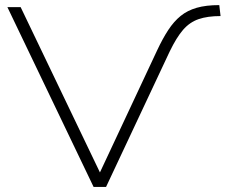

<svg xmlns="http://www.w3.org/2000/svg" viewBox="-20 -733 885 753"><path d="M347 0 9 -705H61L379 -42H365L596 -535Q618 -582 640 -615.5Q662 -649 688.5 -670.5Q715 -692 751.5 -702.5Q788 -713 840 -713L845 -670Q794 -670 759 -658Q724 -646 698 -616Q672 -586 645 -530L396 0Z"/></svg>

Font: Nunito Sans 10pt SemiExpanded ExtraLight
Style: Regular
Weight: 250
Width: 6
Designer: Vernon Adams
Foundry: Vernon Adams
Version: Version 3.101;gftools[0.9.27]